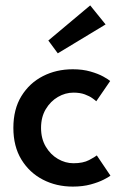

<svg xmlns="http://www.w3.org/2000/svg" viewBox="-20 -679 448 711"><path d="M252 -74.5Q287.5 -74.5 309.8 -86.2Q332 -98 338.5 -103.5L389 -28.5Q383 -23.5 364 -13.8Q345 -4 315.8 4Q286.5 12 249.5 12Q188.5 12 138.8 -13.8Q89 -39.5 59.2 -88.2Q29.5 -137 29.5 -205.5Q29.5 -274.5 59.2 -323Q89 -371.5 138.8 -397Q188.5 -422.5 249.5 -422.5Q286 -422.5 314.8 -414.2Q343.5 -406 362.5 -395.5Q381.5 -385 388 -379L336.5 -304Q333 -307.5 322.2 -315.2Q311.5 -323 294 -329.5Q276.5 -336 252 -336Q222 -336 194.5 -320Q167 -304 149.5 -274.8Q132 -245.5 132 -205.5Q132 -165.5 149.5 -136Q167 -106.5 194.5 -90.5Q222 -74.5 252 -74.5ZM194 -481.5 159 -529 314 -659 371 -588.5Z"/></svg>

Font: League Spartan Medium
Style: Regular
Weight: 500
Foundry: The League of Moveable Type
Version: Version 2.002